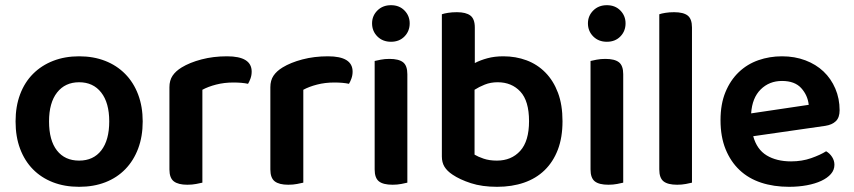

<svg xmlns="http://www.w3.org/2000/svg" viewBox="-20 -705 3291 740"><path d="M530 -237Q530 -179 512.5 -132.5Q495 -86 463 -53Q431 -20 386 -2.5Q341 15 285 15Q229 15 184 -2.5Q139 -20 107 -52.5Q75 -85 57.5 -131.5Q40 -178 40 -237Q40 -295 57.5 -341.5Q75 -388 107.5 -420.5Q140 -453 185 -470.5Q230 -488 285 -488Q340 -488 385 -470.5Q430 -453 462.5 -420Q495 -387 512.5 -340.5Q530 -294 530 -237ZM285 -388Q231 -388 200 -348.5Q169 -309 169 -237Q169 -164 199.5 -125Q230 -86 285 -86Q340 -86 370.5 -125.5Q401 -165 401 -237Q401 -309 370 -348.5Q339 -388 285 -388Z M760 -1Q751 1 736 4Q721 7 702 7Q667 7 650 -6Q633 -19 633 -52V-369Q633 -395 645 -413Q657 -431 680 -445Q711 -464 756.5 -476Q802 -488 855 -488Q950 -488 950 -429Q950 -415 945.5 -402.5Q941 -390 936 -382Q913 -387 879 -387Q844 -387 813 -379Q782 -371 760 -359Z M1149 -1Q1140 1 1125 4Q1110 7 1091 7Q1056 7 1039 -6Q1022 -19 1022 -52V-369Q1022 -395 1034 -413Q1046 -431 1069 -445Q1100 -464 1145.5 -476Q1191 -488 1244 -488Q1339 -488 1339 -429Q1339 -415 1334.5 -402.5Q1330 -390 1325 -382Q1302 -387 1268 -387Q1233 -387 1202 -379Q1171 -371 1149 -359Z M1424 -470Q1432 -472 1447.5 -475Q1463 -478 1481 -478Q1517 -478 1533.5 -465Q1550 -452 1550 -419V-1Q1542 1 1526.5 4Q1511 7 1493 7Q1457 7 1440.5 -6Q1424 -19 1424 -52ZM1414 -615Q1414 -644 1434.5 -664.5Q1455 -685 1487 -685Q1519 -685 1539 -664.5Q1559 -644 1559 -615Q1559 -585 1539 -564.5Q1519 -544 1487 -544Q1455 -544 1434.5 -564.5Q1414 -585 1414 -615Z M1920 -488Q1968 -488 2009.5 -472.5Q2051 -457 2082 -425.5Q2113 -394 2130.5 -347.5Q2148 -301 2148 -238Q2148 -175 2130 -128Q2112 -81 2079 -49Q2046 -17 1999.5 -1Q1953 15 1896 15Q1838 15 1795 1Q1752 -13 1724 -32Q1703 -46 1693 -62.5Q1683 -79 1683 -102V-650Q1691 -653 1706.5 -655.5Q1722 -658 1741 -658Q1776 -658 1793 -645Q1810 -632 1810 -599V-462Q1831 -473 1858.5 -480.5Q1886 -488 1920 -488ZM1898 -388Q1871 -388 1848.5 -379Q1826 -370 1809 -359V-109Q1822 -101 1844 -93.5Q1866 -86 1895 -86Q1951 -86 1985 -123.5Q2019 -161 2019 -238Q2019 -316 1985.5 -352Q1952 -388 1898 -388Z M2256 -470Q2264 -472 2279.5 -475Q2295 -478 2313 -478Q2349 -478 2365.5 -465Q2382 -452 2382 -419V-1Q2374 1 2358.5 4Q2343 7 2325 7Q2289 7 2272.5 -6Q2256 -19 2256 -52ZM2246 -615Q2246 -644 2266.5 -664.5Q2287 -685 2319 -685Q2351 -685 2371 -664.5Q2391 -644 2391 -615Q2391 -585 2371 -564.5Q2351 -544 2319 -544Q2287 -544 2266.5 -564.5Q2246 -585 2246 -615Z M2647 -1Q2639 1 2623.5 4Q2608 7 2590 7Q2554 7 2537.5 -6Q2521 -19 2521 -52V-650Q2529 -653 2544.5 -655.5Q2560 -658 2578 -658Q2614 -658 2630.5 -645Q2647 -632 2647 -599V-1Z M2883 -180Q2897 -129 2935 -106Q2973 -83 3029 -83Q3071 -83 3106.5 -95.5Q3142 -108 3164 -122Q3178 -114 3187 -100Q3196 -86 3196 -70Q3196 -50 3182.5 -34.5Q3169 -19 3145.5 -8Q3122 3 3090 9Q3058 15 3021 15Q2962 15 2913.5 -1Q2865 -17 2830.5 -49.5Q2796 -82 2776.5 -130Q2757 -178 2757 -242Q2757 -304 2776 -350Q2795 -396 2827.5 -427Q2860 -458 2903 -473Q2946 -488 2994 -488Q3043 -488 3084 -472.5Q3125 -457 3154 -429.5Q3183 -402 3199.5 -363.5Q3216 -325 3216 -280Q3216 -252 3201.5 -238Q3187 -224 3161 -220ZM2994 -393Q2945 -393 2912 -360.5Q2879 -328 2875 -268L3097 -301Q3093 -338 3068 -365.5Q3043 -393 2994 -393Z"/></svg>

Font: Baloo Da 2 SemiBold
Style: Regular
Weight: 600
Designer: Noopur Datye, Sulekha Rajkumar and Ek Type
Foundry: Ek Type
Version: Version 1.640;hotconv 1.0.111;makeotfexe 2.5.65597; ttfautoh